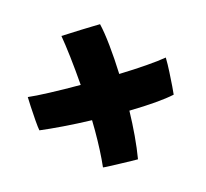

<svg xmlns="http://www.w3.org/2000/svg" viewBox="-75 -675 675 628"><g transform="rotate(-15 262.5 -360.5)"><path d="M486.5 -305.5Q435.5 -294.5 333 -292.5Q332 -250 328.5 -208.5Q325 -167 319 -131.5Q313 -131.5 296.5 -131.8Q280 -132 260.2 -132.8Q240.5 -133.5 224 -134Q207.5 -134.5 201.5 -135.5Q204.5 -161.5 206 -193.2Q207.5 -225 207.5 -259.5Q207.5 -276 207 -294Q156.5 -295.5 110 -299Q63.5 -302.5 32 -306.5Q30 -316 28 -340.8Q26 -365.5 24.8 -389.5Q23.5 -413.5 23.5 -421.5Q47.5 -418.5 96 -416.8Q144.5 -415 201 -415Q197 -466.5 191.8 -511.8Q186.5 -557 181.5 -586Q187 -586 206.2 -587Q225.5 -588 248.8 -588.8Q272 -589.5 290.5 -590Q309 -590.5 313.5 -590.5Q320.5 -561.5 325.2 -515.8Q330 -470 332 -417Q383 -418.5 425.2 -421.8Q467.5 -425 493 -429.5Q493.5 -407 492 -380.5Q490.5 -354 489 -332.8Q487.5 -311.5 486.5 -305.5Z"/></g></svg>

Font: Grandstander SemiBold
Style: Regular
Weight: 600
Designer: Tyler Finck
Foundry: Etcetera Type Co
Version: Version 1.200; ttfautohint (v1.8.3)